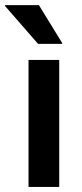

<svg xmlns="http://www.w3.org/2000/svg" viewBox="-44 -736 321 756"><path d="M68.3 0V-500H189.2V0ZM105.8 -563.3 -24.2 -712.5V-715.8H109.2L200.8 -566.7V-563.3Z"/></svg>

Font: Funnel Sans Light SemiBold
Style: Regular
Weight: 600
Version: Version 1.000